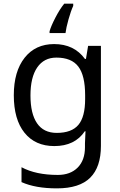

<svg xmlns="http://www.w3.org/2000/svg" viewBox="-20 -786 655 1046"><path d="M289.1 -62Q370.1 -62 407 -105.7Q443.8 -149.4 443.8 -246.1V-267.1Q443.8 -374.5 406.7 -423.3Q369.6 -472.2 287.1 -472.2Q219.7 -472.2 182.9 -418.7Q146 -365.2 146 -266.1Q146 -166.5 181.9 -114.3Q217.8 -62 289.1 -62ZM442.9 -4.9 445.8 -70.8H441.9Q387.7 9.8 275.9 9.8Q171.9 9.8 113.5 -62.7Q55.2 -135.3 55.2 -267.1Q55.2 -396.5 114 -471.2Q172.9 -545.9 274.9 -545.9Q383.8 -545.9 442.9 -464.8H448.2L460 -536.1H529.8V8.8Q529.8 124 471.4 182.1Q413.1 240.2 290 240.2Q172.9 240.2 97.2 206.1V125Q175.3 167 294.9 167Q363.3 167 403.1 127Q442.9 86.9 442.9 16.1ZM378.9 -753.9Q365.7 -725.1 353 -679.7Q340.3 -634.3 336.9 -606H250V-615.2Q257.3 -642.6 281.5 -689.5Q305.7 -736.3 330.1 -766.1H378.9Z"/></svg>

Font: Noto Sans Southeast Asian
Style: Regular
Weight: 400
Designer: Monotype Design Team
Foundry: Monotype Imaging Inc.
Version: Version 1.06 uh; ttfautohint (v1.4.1)